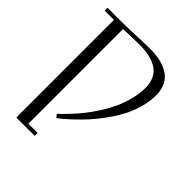

<svg xmlns="http://www.w3.org/2000/svg" viewBox="-240 -862 1204 1204"><g transform="rotate(45 362.5 -260.0)"><path d="M22 -676.8V-702.1H139.2Q189.5 -702.1 268.1 -705.6Q346.7 -709 394 -709Q444.8 -709 485.6 -699.5Q526.4 -689.9 558.6 -669.4Q590.8 -648.9 608.4 -613.3Q626 -577.6 626 -528.8Q626 -473.6 609.1 -415.5Q592.3 -357.4 566.2 -308.8Q540 -260.3 504.9 -211.9Q469.7 -163.6 437.3 -127.9Q404.8 -92.3 370.8 -60.3Q336.9 -28.3 317.1 -12Q297.4 4.4 284.2 14.2L267.1 -6.8Q277.8 -16.1 292.5 -30.3Q307.1 -44.4 335.4 -75.2Q363.8 -106 389.9 -138.9Q416 -171.9 445.6 -217.8Q475.1 -263.7 496.3 -309.3Q517.6 -355 531.7 -409.9Q545.9 -464.8 545.9 -517.1Q545.9 -556.2 532.7 -586.2Q519.5 -616.2 498.8 -633.5Q478 -650.9 448.7 -661.9Q419.4 -672.9 391.8 -676.5Q364.3 -680.2 333 -680.2Q286.6 -680.2 185.1 -676.8V163.1H267.1V189H105L104 163.1V-676.8Z"/></g></svg>

Font: Dehuti Alt
Style: Book
Weight: 400
Version: Version 1.2